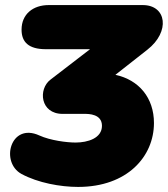

<svg xmlns="http://www.w3.org/2000/svg" viewBox="-20 -725 664 757"><path d="M288 12C482 12 587 -108 587 -240C587 -339 528 -410 435 -430L561 -529C652 -600 637 -705 543 -705H172C110 -705 65 -669 65 -608C65 -559 93 -531 161 -531H335L179 -411C130 -374 138 -276 227 -276H314C329 -276 382 -276 382 -229C382 -180 326 -163 278 -163C244 -163 179 -171 135 -191C21 -243 -20 -85 65 -39C130 -4 218 12 288 12Z"/></svg>

Font: SN Pro Black
Style: Italic
Weight: 900
Italic angle: -9°
Designer: Tobias Whetton
Foundry: Supernotes
Version: Version 1.001;Glyphs 3.2 (3249)